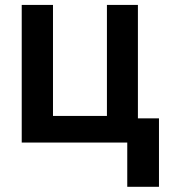

<svg xmlns="http://www.w3.org/2000/svg" viewBox="-20 -565 690 761"><path d="M526.6 -95.9H610.1V175.4H484.4V0H66.1V-545.5H190V-105.5H403.8V-545.5H526.6Z"/></svg>

Font: Interop SemBd
Style: Regular
Weight: 600
Designer: Rasmus Andersson, Google, Jang Haemin
Foundry: jhaemin
Version: Version 1.008